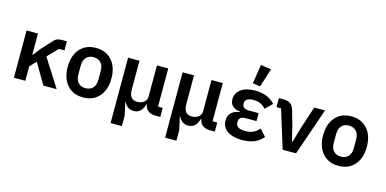

<svg xmlns="http://www.w3.org/2000/svg" viewBox="-89 -1331 4120 2049"><g transform="rotate(15 1971.5 -307.0)"><path d="M74.2 0V-522H200.2V-288.1H205.1L266.1 -366.2L370.1 -480Q391.1 -504.4 412.6 -513.2Q434.1 -522 469.2 -522H520V-421.9H459L350.1 -309.1L546.9 0H399.9L266.1 -228L200.2 -160.2V0Z M839.4 12.2Q728.5 12.2 663.6 -61.8Q598.6 -135.7 598.6 -261.2Q598.6 -387.2 663.6 -460.7Q728.5 -534.2 839.4 -534.2Q951.2 -534.2 1016.4 -460.7Q1081.5 -387.2 1081.5 -261.2Q1081.5 -135.7 1016.1 -61.8Q950.7 12.2 839.4 12.2ZM839.4 -89.8Q891.1 -89.8 920.9 -121.6Q950.7 -153.3 950.7 -212.9V-309.1Q950.7 -368.2 920.9 -400.1Q891.1 -432.1 839.4 -432.1Q788.6 -432.1 759 -400.1Q729.5 -368.2 729.5 -309.1V-212.9Q729.5 -153.8 759 -121.8Q788.6 -89.8 839.4 -89.8Z M1195.8 200.2V-522H1321.8V-204.1Q1321.8 -91.8 1409.7 -91.8Q1453.6 -91.8 1484.1 -114.5Q1514.6 -137.2 1514.6 -176.8V-522H1639.6V-100.1H1691.4V0H1640.6Q1539.1 0 1519.5 -85L1517.6 -91.8H1512.7Q1486.3 12.2 1398.4 12.2Q1329.1 12.2 1294.4 -57.1H1289.6L1320.8 85.9V200.2Z M1798.3 200.2V-522H1924.3V-204.1Q1924.3 -91.8 2012.2 -91.8Q2056.2 -91.8 2086.7 -114.5Q2117.2 -137.2 2117.2 -176.8V-522H2242.2V-100.1H2293.9V0H2243.2Q2141.6 0 2122.1 -85L2120.1 -91.8H2115.2Q2088.9 12.2 2001 12.2Q1931.6 12.2 1897 -57.1H1892.1L1923.3 85.9V200.2Z M2635.7 -590.8 2552.7 -603 2585.4 -814 2701.7 -796.9ZM2595.7 12.2Q2491.2 12.2 2432.4 -30Q2373.5 -72.3 2373.5 -144Q2373.5 -198.7 2405.8 -230Q2438 -261.2 2498.5 -270V-274.9Q2385.7 -288.1 2385.7 -384.8Q2385.7 -450.7 2442.4 -492.4Q2499 -534.2 2598.6 -534.2Q2742.2 -534.2 2818.8 -445.8L2742.7 -372.1Q2694.8 -433.1 2605.5 -433.1Q2560.1 -433.1 2536.9 -417.2Q2513.7 -401.4 2513.7 -376V-365.2Q2513.7 -338.9 2532.2 -325Q2550.8 -311 2585.4 -311H2694.8V-223.1H2576.7Q2501.5 -223.1 2501.5 -166V-154.8Q2501.5 -88.9 2608.9 -88.9Q2701.7 -88.9 2758.8 -158.2L2826.7 -83Q2752 12.2 2595.7 12.2Z M3043.5 0 2912.6 -421.9H2862.3V-522H2911.6Q2962.9 -522 2990.7 -501.5Q3018.6 -481 3032.7 -430.2L3078.6 -269L3116.7 -109.9H3123.5L3169.4 -269L3252.4 -522H3371.6L3191.4 0Z M3661.1 12.2Q3550.3 12.2 3485.4 -61.8Q3420.4 -135.7 3420.4 -261.2Q3420.4 -387.2 3485.4 -460.7Q3550.3 -534.2 3661.1 -534.2Q3772.9 -534.2 3838.1 -460.7Q3903.3 -387.2 3903.3 -261.2Q3903.3 -135.7 3837.9 -61.8Q3772.5 12.2 3661.1 12.2ZM3661.1 -89.8Q3712.9 -89.8 3742.7 -121.6Q3772.5 -153.3 3772.5 -212.9V-309.1Q3772.5 -368.2 3742.7 -400.1Q3712.9 -432.1 3661.1 -432.1Q3610.4 -432.1 3580.8 -400.1Q3551.3 -368.2 3551.3 -309.1V-212.9Q3551.3 -153.8 3580.8 -121.8Q3610.4 -89.8 3661.1 -89.8Z"/></g></svg>

Font: Anuphan SemiBold
Style: Bold
Weight: 600
Designer: Mike Abbink, Paul van der Laan, Pieter van Rosmalen, Mint Tantisuwanna
Foundry: Bold Monday; Cadson Demak
Version: Version 3.002;hotconv 1.0.109;makeotfexe 2.5.65596